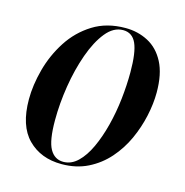

<svg xmlns="http://www.w3.org/2000/svg" viewBox="-88 -628 696 721"><g transform="rotate(15 260.5 -268.0)"><path d="M213 10Q132 10 82 -40.5Q32 -91 32 -194Q32 -249 48.5 -310.5Q65 -372 99.5 -425.5Q134 -479 187.5 -512.5Q241 -546 314 -546Q362 -546 402 -525Q442 -504 465.5 -459Q489 -414 489 -342Q489 -299 478.5 -250.5Q468 -202 447 -156Q426 -110 393 -72.5Q360 -35 315 -12.5Q270 10 213 10ZM217 0Q248 0 273 -24Q298 -48 317 -89Q336 -130 349 -181Q362 -232 368 -286Q374 -340 374 -390Q374 -467 358.5 -501.5Q343 -536 307 -536Q270 -536 240.5 -499.5Q211 -463 190 -404Q169 -345 158 -276.5Q147 -208 147 -143Q147 -64 165 -32Q183 0 217 0Z"/></g></svg>

Font: Noto Serif Display Condensed SemiBold
Style: Italic
Weight: 600
Width: 3
Italic angle: -12°
Designer: Monotype Design Team
Foundry: Monotype Imaging Inc.
Version: Version 2.009